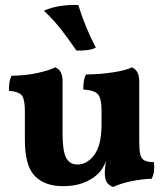

<svg xmlns="http://www.w3.org/2000/svg" viewBox="-20 -735 657 764"><path d="M231 5.8Q158 5.8 118.5 -34.7Q79 -75.2 79 -178.2V-292Q79 -335.4 68.7 -352.7Q58.4 -370 15.4 -373.8Q15.4 -389.6 17.3 -405Q19.2 -420.4 26 -433.6Q82.8 -434.4 129.5 -444.7Q176.2 -455 199.8 -467Q213.6 -461.6 221.3 -448.5Q229 -435.4 229 -411V-202.6Q229 -135.2 242.8 -107.8Q256.6 -80.4 288 -80.4Q326.8 -80.4 355.4 -119.1Q384 -157.8 384 -238.8V-297Q384 -340.4 371 -358.2Q358 -376 311.4 -378.8Q311.4 -394.6 313.3 -410Q315.2 -425.4 322 -438.6Q382 -439.4 431.8 -447.4Q481.6 -455.4 504.8 -467Q518 -461.6 526 -448.5Q534 -435.4 534 -411V-133.6L403.2 -97.8Q396.4 -79 387.4 -64.9Q378.4 -50.8 366.8 -40.4Q344.4 -19.8 310.6 -7Q276.8 5.8 231 5.8ZM429.8 9Q412.6 2.2 404.8 -10.1Q397 -22.4 397 -48.4Q397 -64.8 400.6 -86.3Q404.2 -107.8 410 -128.8L534 -172Q534 -138.4 538 -121Q542 -103.6 554.4 -96.9Q566.8 -90.2 592.4 -89.6Q594.8 -72.4 592.9 -55.2Q591 -38 583.4 -23.8Q545.2 -22.4 504.7 -14.4Q464.2 -6.4 429.8 9ZM284.2 -533.8Q253.4 -578.8 224 -616.6Q194.6 -654.4 154.8 -692.6Q184.4 -705.6 219.8 -711.1Q255.2 -716.6 291.6 -715Q303.4 -675.6 321.6 -630.9Q339.8 -586.2 361.4 -545.4Q346.4 -538 327.8 -535.7Q309.2 -533.4 284.2 -533.8Z"/></svg>

Font: Vollkorn
Style: Regular
Weight: 400
Designer: Friedrich Althausen
Foundry: Friedrich Althausen
Version: Version 4.104